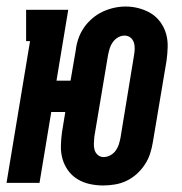

<svg xmlns="http://www.w3.org/2000/svg" viewBox="-36 -560 556 588"><path d="M280 8Q259 8 238.5 3.5Q218 -1 201 -11.5Q184 -22 172.5 -38Q161 -54 155.5 -73Q150 -92 150.5 -113.5Q151 -135 154 -156L164 -217H121L85 0H-16L56 -434H44V-530H173L137 -313H180L196 -406Q198 -424 204 -441.5Q210 -459 220.5 -474.5Q231 -490 246 -503Q261 -516 278 -524Q295 -532 313 -536Q331 -540 349 -540Q370 -540 390 -534.5Q410 -529 426.5 -519Q443 -509 455 -492.5Q467 -476 472.5 -457Q478 -438 477.5 -416.5Q477 -395 474 -374L432 -124Q429 -106 423.5 -89Q418 -72 407.5 -56Q397 -40 382.5 -27Q368 -14 351 -6Q334 2 315.5 5Q297 8 280 8ZM281 -79Q292 -79 302 -84.5Q312 -90 318.5 -99Q325 -108 328 -118Q331 -128 333 -138L374 -388Q376 -399 376.5 -409.5Q377 -420 374 -429.5Q371 -439 363.5 -445Q356 -451 345 -451Q335 -451 325.5 -445.5Q316 -440 309.5 -431Q303 -422 300 -412Q297 -402 295 -392L253 -142Q252 -131 251.5 -121Q251 -111 253.5 -101.5Q256 -92 263.5 -85.5Q271 -79 281 -79Z"/></svg>

Font: Iosevka Slab
Style: Bold Italic
Weight: 700
Italic angle: -9°
Monospace: yes
Designer: Belleve Invis
Foundry: Belleve Invis
Version: Version 11.1.0; ttfautohint (v1.8.3)